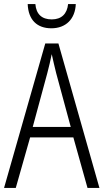

<svg xmlns="http://www.w3.org/2000/svg" viewBox="-20 -930 512 950"><path d="M355 -910H317C312 -861 284 -834 236 -834C187 -834 159 -860 155 -910H117C120 -831 164 -790 234 -790C306 -790 352 -836 355 -910ZM413 0H472L269 -715H204L0 0H58L129 -250H343ZM258 -568 330 -302H142L214 -568C222 -600 230 -631 236 -662C242 -632 251 -598 258 -568Z"/></svg>

Font: Noto Sans Thai Looped Condensed Light
Style: Regular
Weight: 300
Width: 3
Designer: Sasikarn Vongin, Ben Mitchell
Foundry: The Fontpad Ltd
Version: Version 1.001